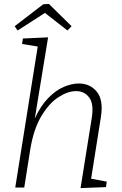

<svg xmlns="http://www.w3.org/2000/svg" viewBox="-20 -959 625 982"><path d="M392 3 449 -354Q461 -427 436.5 -460Q412 -493 369 -493Q327 -493 279 -462Q231 -431 191.5 -365Q152 -299 135 -196L104 0H58L173 -721L93 -734L97 -762L226 -768L158 -353Q188 -418 226.5 -457.5Q265 -497 306 -514.5Q347 -532 383 -532Q441 -532 475.5 -489.5Q510 -447 496 -360L446 -45L526 -30L522 -2ZM70 -803 55 -825 201 -937 230 -939 346 -825 325 -803 210 -893Z"/></svg>

Font: Bitter Light
Style: Italic
Weight: 300
Italic angle: -9°
Designer: Sol Matas, and Bitter project Authors
Foundry: Sol Matas
Version: Version 2.001